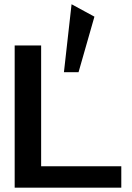

<svg xmlns="http://www.w3.org/2000/svg" viewBox="-20 -871 613 891"><path d="M48.1 0V-660H170.9V-99.5H542.9V0ZM344.5 -536H276.7L312.1 -851.3L418.2 -793.7Z"/></svg>

Font: Panamera Thin
Style: Regular
Weight: 100
Designer: Bastien Sozeau
Foundry: NBR — Bastien Sozeau
Version: Version 3.003;gftools[0.9.33]